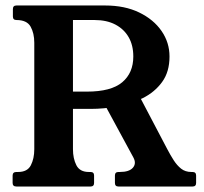

<svg xmlns="http://www.w3.org/2000/svg" viewBox="-20 -680 742 700"><path d="M598 -474Q598 -418 571 -381Q544 -344 501 -322.5Q458 -301 408 -292Q358 -283 312 -283H246V-136Q246 -102 258.5 -77.5Q271 -53 304 -53H310Q323 -53 323 -40V-13Q323 0 310 0H40Q26 0 26 -13V-40Q26 -53 40 -53H46Q80 -53 92.5 -77.5Q105 -102 105 -136V-524Q105 -559 91.5 -583Q78 -607 40 -607Q27 -607 27 -620V-647Q27 -660 40 -660H363Q435 -660 487.5 -634.5Q540 -609 569 -567Q598 -525 598 -474ZM297 -346Q385 -346 425.5 -380Q466 -414 466 -474.1Q466 -515 449 -544.5Q432 -574 400.5 -590.5Q369 -607 325 -607H246V-346ZM487 -332 590 -136Q601 -115 613.1 -96Q625.3 -77 640.4 -65Q655.6 -53 677.8 -53H681.9Q695 -53 695 -40V-13Q695 0 682 0H412Q399 0 399 -13V-40Q399 -53 412 -53H417Q451 -53 464.5 -68.5Q478 -84 466.3 -105.8L361 -300Z"/></svg>

Font: Young Serif Light
Style: Regular
Weight: 300
Designer: Bastien Sozeau
Foundry: NBR — Bastien Sozeau
Version: Version 5.001